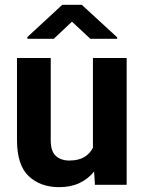

<svg xmlns="http://www.w3.org/2000/svg" viewBox="-20 -770 600 800"><path d="M375.5 0 372.1 -55.2Q347.2 -24.4 311 -7.3Q274.9 9.8 226.6 9.8Q148.4 9.8 99.6 -36.1Q50.8 -82 50.8 -187V-528.3H191.4V-186Q191.4 -139.2 212.9 -120.1Q234.4 -101.1 268.1 -101.1Q307.1 -101.1 331.1 -115.5Q355 -129.9 367.2 -154.3V-528.3H507.8V0ZM320.8 -750 468.3 -614.3V-608.4H356.4L279.8 -679.7L204.1 -608.4H94.2V-615.7L239.3 -750Z"/></svg>

Font: Vazirmatn UI FD
Style: Bold
Weight: 700
Designer: Saber Rastikerdar
Foundry: Saber Rastikerdar
Version: Version 33.003